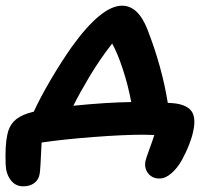

<svg xmlns="http://www.w3.org/2000/svg" viewBox="-45 -529 753 683"><path d="M522 106Q496.6 106 482.2 87.9Q467.8 69.8 472.2 44.9Q474.1 35.2 486.3 2.2Q498.5 -30.8 503.9 -48.8Q498 -48.8 484.4 -49.3Q470.7 -49.8 462.9 -49.8Q394.5 -49.8 288.6 -41.7Q182.6 -33.7 103 -22Q98.6 78.6 96.2 88.9Q92.8 110.4 77.1 122.1Q61.5 133.8 37.1 133.8Q9.8 133.8 -7.1 111.3Q-23.9 88.9 -24.9 55.2Q-27.3 -12.2 -19 -49.8Q-13.2 -79.1 4.2 -97.2Q21.5 -115.2 54.2 -126Q61.5 -128.4 75.2 -131.8Q97.7 -181.2 135.7 -245.8Q173.8 -310.5 210 -361.8Q315.9 -508.8 389.2 -508.8Q446.8 -508.8 480 -422.9Q531.7 -289.6 551.8 -163.1Q554.7 -163.1 560.5 -162.6Q566.4 -162.1 568.8 -162.1Q615.7 -158.2 634.3 -136Q652.8 -113.8 643.1 -65.9Q639.2 -44.4 628.4 -16.4Q617.7 11.7 602.3 39.8Q586.9 67.9 565.4 86.9Q543.9 106 522 106ZM272.9 -255.9Q240.2 -201.2 215.8 -152.8Q331.5 -164.6 421.9 -166Q410.6 -226.1 391.8 -283.2Q373 -340.3 354 -374Q312.5 -321.8 272.9 -255.9Z"/></svg>

Font: Shantell Sans Irregular
Style: Italic
Weight: 600
Italic angle: -11.31°
Designer: Stephen Nixon, Anya Danilova, Shantell Martin
Foundry: Arrow Type
Version: Version 1.006;[9816181b4]